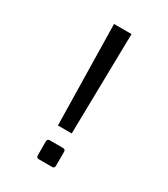

<svg xmlns="http://www.w3.org/2000/svg" viewBox="-171 -766 744 848"><g transform="rotate(30 200.5 -342.0)"><path d="M247.1 -84V-14.2Q247.1 0 236.3 0H167Q154.3 0 154.3 -14.2V-83.5Q154.3 -96.7 167 -96.7H234.4Q247.1 -96.7 247.1 -84ZM155.8 -683.6H245.1L235.8 -171.4H165.5Z"/></g></svg>

Font: Elshan
Style: Regular
Weight: 400
Foundry: DejaVu fonts team - Redesigned by Saber Rastikerdar (Samim font) - Edited by Jalil Hamdollahi
Version: Version 0.9.9; ttfautohint (v1.4.1.5-446e)